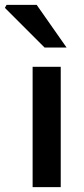

<svg xmlns="http://www.w3.org/2000/svg" viewBox="-60 -764 342 784"><path d="M73.2 0V-491.2H188V0ZM122.1 -569.8 -40 -731.9 -33.2 -744.1H89.8L211.9 -569.8Z"/></svg>

Font: Source Sans 3 Semibold
Style: Regular
Weight: 600
Designer: Paul D. Hunt
Foundry: Adobe
Version: Version 3.052;hotconv 1.1.0;makeotfexe 2.6.0